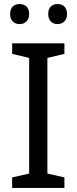

<svg xmlns="http://www.w3.org/2000/svg" viewBox="-20 -928 379 948"><path d="M30 -859C30 -825 51 -809 77 -809C102 -809 124 -825 124 -859C124 -894 102 -908 77 -908C51 -908 30 -894 30 -859ZM218 -859C218 -825 239 -809 264 -809C289 -809 311 -825 311 -859C311 -894 289 -908 264 -908C239 -908 218 -894 218 -859ZM298 0V-52L214 -71V-642L298 -662V-714H40V-662L124 -642V-71L40 -52V0Z"/></svg>

Font: Noto Sans Hebrew Droid Medium
Style: Regular
Weight: 500
Designer: Monotype Design Team
Foundry: Monotype Imaging Inc.
Version: Version 1.100